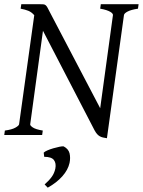

<svg xmlns="http://www.w3.org/2000/svg" viewBox="-20 -635 672 903"><path d="M628.9 -594.2Q596.7 -589.4 580.3 -580.8Q564 -572.3 563 -564L482.9 15.1Q472.7 13.7 464.4 11.7Q456.1 9.8 449.2 5.9Q442.4 2 436.5 -4.6Q430.7 -11.2 424.8 -22L182.1 -490.2L122.1 -50.8Q120.6 -44.9 134.3 -35.6Q147.9 -26.4 181.2 -21L178.2 0H0L2.9 -21Q36.1 -25.4 52.5 -34.7Q68.8 -43.9 69.8 -50.8L141.1 -563.5Q128.4 -578.1 113.3 -584.2Q98.1 -590.3 77.1 -594.2L80.1 -615.2H167Q177.7 -615.2 183.8 -614.7Q189.9 -614.3 194.6 -610.6Q199.2 -606.9 203.4 -599.1Q207.5 -591.3 214.8 -577.1L451.2 -126L511.2 -564Q511.7 -566.9 508.8 -571Q505.9 -575.2 498.8 -579.3Q491.7 -583.5 480 -587.4Q468.3 -591.3 451.2 -594.2L454.1 -615.2H631.8ZM307.1 131.3Q299.8 164.1 273.2 194.1Q246.6 224.1 204.6 247.6L189.9 232.4Q210.9 213.9 223.1 197Q235.4 180.2 240.2 158.2Q245.1 132.8 233.6 117.7Q222.2 102.5 188 102.5L185.5 83Q189.9 78.1 202.6 72.5Q215.3 66.9 230.5 62.5Q245.6 58.1 259.8 55.2Q270 53.2 276.4 53.2Q278.3 53.2 279.8 53.7Q301.8 65.4 307.1 85.9Q309.6 96.7 309.6 107.9Q309.6 119.1 307.1 131.3Z"/></svg>

Font: Akkhara
Style: Italic
Weight: 400
Italic angle: -7°
Designer: J. Victor Gaultney
Version: Version 1.00 June 13, 2006, initial release